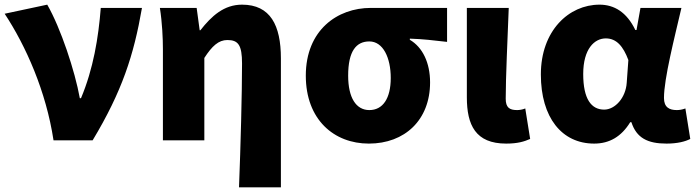

<svg xmlns="http://www.w3.org/2000/svg" viewBox="-23 -603 2989 825"><path d="M207 0H375C502 -211 552 -367 587 -569H410C400 -441 378 -307 325 -181H320C299 -298 238 -482 180 -583L-3 -544C88 -406 175 -211 207 0Z M1004 202H1184V-352C1184 -494 1139 -583 1017 -583C939 -583 886 -534 838 -473H835L822 -569H664C674 -506 677 -437 677 -392V0H855V-354C888 -405 916 -431 954 -431C1001 -431 1017 -409 1017 -330C1017 -203 1011 25 1004 202Z M1562 14C1716 14 1825 -87 1825 -249C1825 -333 1793 -400 1738 -432V-437C1797 -435 1836 -430 1898 -423V-569H1570C1427 -569 1291 -474 1291 -278C1291 -89 1412 14 1562 14ZM1564 -130C1507 -130 1473 -183 1473 -278C1473 -384 1508 -425 1564 -425C1623 -425 1656 -355 1656 -268C1656 -180 1622 -130 1564 -130Z M2152 14C2202 14 2230 5 2255 -6L2234 -137C2223 -132 2208 -130 2199 -130C2166 -130 2150 -141 2150 -179C2150 -269 2158 -439 2163 -569H1983V-185C1983 -66 2020 14 2152 14Z M2530 14C2596 14 2647 -16 2685 -78H2690C2712 -10 2760 14 2841 14C2888 14 2922 5 2943 -6L2922 -137C2909 -132 2896 -130 2885 -130C2853 -130 2830 -142 2830 -182C2830 -265 2875 -440 2905 -569H2729L2712 -474H2707C2670 -551 2616 -583 2553 -583C2421 -583 2301 -471 2301 -283C2301 -98 2391 14 2530 14ZM2573 -132C2518 -132 2483 -177 2483 -285C2483 -394 2532 -438 2580 -438C2626 -438 2655 -404 2677 -345L2670 -248C2666 -183 2620 -132 2573 -132Z"/></svg>

Font: Noto Sans CJK HK Black
Style: Regular
Weight: 900
Designer: Ryoko NISHIZUKA 西塚涼子 (kana, bopomofo & ideographs); Paul D. Hunt (Latin, Greek & Cyrillic); Sandoll Communications 산돌커뮤니
Foundry: Adobe
Version: Version 2.004;hotconv 1.0.118;makeotfexe 2.5.65603